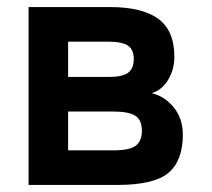

<svg xmlns="http://www.w3.org/2000/svg" viewBox="-20 -524 600 544"><path d="M61 0V-504H292Q382 -504 428 -471Q474 -438 474 -363Q474 -327 456.5 -298Q439 -269 410 -260Q447 -251 472.5 -219.5Q498 -188 498 -142Q498 -69 457.5 -34.5Q417 0 312 0ZM173 -98H301Q348 -98 365 -111.5Q382 -125 382 -153Q382 -184 363.5 -196Q345 -208 301 -208H173ZM173 -306H289Q327 -306 343 -318Q359 -330 359 -357Q359 -384 342 -395Q325 -406 286 -406H173Z"/></svg>

Font: Zen Kaku Gothic Antique
Style: Bold
Weight: 700
Designer: Yoshimichi Ohira
Foundry: Positype
Version: Version 1.001